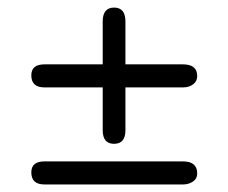

<svg xmlns="http://www.w3.org/2000/svg" viewBox="-20 -487 609 512"><path d="M467.8 4.9H98.6Q63.5 4.9 63.5 -27.3Q63.5 -56.6 98.6 -56.6H467.8Q505.9 -56.6 505.9 -24.4Q505.9 -10.7 494.6 -2.9Q483.4 4.9 467.8 4.9ZM253.9 -139.6V-253.9H98.6Q63.5 -253.9 63.5 -286.1Q63.5 -315.4 98.6 -315.4H253.9V-429.7Q253.9 -466.8 284.2 -466.8Q314.5 -466.8 314.5 -429.7V-315.4H467.8Q505.9 -315.4 505.9 -284.2Q505.9 -270.5 495.1 -262.2Q484.4 -253.9 467.8 -253.9H314.5V-139.6Q314.5 -103.5 284.2 -103.5Q253.9 -103.5 253.9 -139.6Z"/></svg>

Font: Jura
Style: Medium
Weight: 500
Version: Version 2.6.1